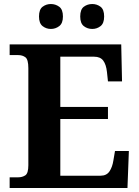

<svg xmlns="http://www.w3.org/2000/svg" viewBox="-20 -935 693 955"><path d="M28 0V-53H70Q91 -53 106 -63Q121 -73 121 -113V-596Q121 -639 106.5 -650Q92 -661 70 -661H28V-714H583L587 -530H517L512 -577Q508 -614 493.5 -633.5Q479 -653 448 -653H280V-403H517V-343H280V-61H480Q510 -61 524.5 -82.5Q539 -104 544 -137L552 -184H621L614 0ZM439 -791Q415 -791 397 -805Q379 -819 379 -853Q379 -888 397 -901.5Q415 -915 439 -915Q462 -915 480 -901.5Q498 -888 498 -853Q498 -819 480 -805Q462 -791 439 -791ZM233 -791Q210 -791 192 -805Q174 -819 174 -853Q174 -888 192 -901.5Q210 -915 233 -915Q256 -915 274.5 -901.5Q293 -888 293 -853Q293 -819 274.5 -805Q256 -791 233 -791Z"/></svg>

Font: Noto Naskh Arabic
Style: Bold
Weight: 700
Designer: Monotype Design Team, David Williams, Mohamad Dakak and Nizar Qandah
Foundry: Monotype Imaging Inc.
Version: Version 2.016